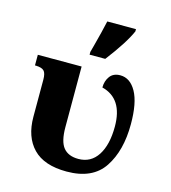

<svg xmlns="http://www.w3.org/2000/svg" viewBox="-118 -891 884 995"><g transform="rotate(15 324.5 -393.0)"><path d="M290 -621 300 -658Q321 -737 334 -796H488V-784Q459 -717 374 -606H290ZM92 -220V-418Q92 -453 80 -465.5Q68 -478 37 -479H31V-536H266V-211Q266 -134 292.5 -101.5Q319 -69 373 -69Q440 -69 476.5 -125.5Q513 -182 513 -280Q513 -430 398 -459Q398 -494 416.5 -519Q435 -544 472 -544Q525 -544 557.5 -486Q590 -428 590 -313Q590 -171 530 -80.5Q470 10 331 10Q210 10 151 -51Q92 -112 92 -220Z"/></g></svg>

Font: Noto Serif ExtraBold
Style: Regular
Weight: 800
Designer: Monotype Design Team
Foundry: Monotype Imaging Inc.
Version: Version 1.001